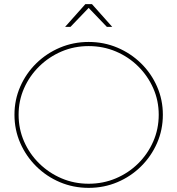

<svg xmlns="http://www.w3.org/2000/svg" viewBox="-20 -906 858 929"><path d="M409 -703Q483 -703 548 -675.5Q613 -648 662.5 -599.5Q712 -551 740 -487Q768 -423 768 -351Q768 -278 740 -214Q712 -150 662.5 -101Q613 -52 548 -24.5Q483 3 409 3Q335 3 270 -24.5Q205 -52 155.5 -101Q106 -150 78 -214Q50 -278 50 -351Q50 -423 78 -487Q106 -551 155.5 -599.5Q205 -648 270 -675.5Q335 -703 409 -703ZM409 -683Q339 -683 278 -657Q217 -631 170 -585Q123 -539 96.5 -479Q70 -419 70 -351Q70 -282 96.5 -221.5Q123 -161 170 -115Q217 -69 278 -43Q339 -17 409 -17Q479 -17 540.5 -43Q602 -69 648.5 -115Q695 -161 721.5 -221.5Q748 -282 748 -351Q748 -419 721.5 -479Q695 -539 648.5 -585Q602 -631 540.5 -657Q479 -683 409 -683ZM393 -886H425L523 -776H497L403 -874H415L321 -776H295Z"/></svg>

Font: Alexandria Thin
Style: Regular
Weight: 250
Designer: Mohamed Gaber
Foundry: Kief Type Foundry
Version: Version 5.100